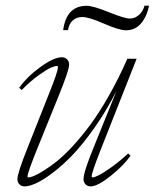

<svg xmlns="http://www.w3.org/2000/svg" viewBox="-20 -647 546 678"><path d="M424.8 -540Q400.9 -540 347.2 -563.5Q293.5 -586.9 271 -586.9Q250.5 -586.9 237.1 -575Q223.6 -563 220.2 -540.5H203.1Q214.4 -626.5 286.1 -626.5Q308.6 -626.5 364.3 -604Q419.9 -581.5 438.5 -581.5Q457 -581.5 471.4 -595Q485.8 -608.4 490.2 -627H506.3Q499 -589.4 478.3 -564.7Q457.5 -540 424.8 -540ZM66.9 11.2Q55.7 11.2 48.6 3.9Q41.5 -3.4 41.5 -14.6Q41.5 -35.2 77.1 -124.5L152.8 -315.4Q184.6 -394.5 184.6 -409.2Q184.6 -414.1 181.2 -414.1Q174.3 -414.1 160.2 -408.2Q146 -402.3 117.2 -381.8Q88.4 -361.3 56.6 -329.1L47.9 -336.9Q75.7 -376.5 123 -410.6Q170.4 -444.8 198.2 -444.8Q209.5 -444.8 216.8 -437.5Q224.1 -430.2 224.1 -418.9Q224.1 -398.9 187 -308.1L112.8 -125Q77.1 -36.6 77.1 -23.9Q77.1 -20.5 81.1 -20.5Q86.9 -20.5 99.6 -25.6Q112.3 -30.8 134 -44.2Q155.8 -57.6 180.9 -77.6Q206.1 -97.7 237.1 -131.3Q268.1 -165 299.1 -206.8Q330.1 -248.5 364.5 -309.1Q398.9 -369.6 429.7 -439.5H462.4L333 -111.8Q303.7 -36.6 303.7 -24.4Q303.7 -20.5 307.1 -20.5Q313.5 -20.5 329.1 -28.3Q344.7 -36.1 373.3 -56.4Q401.9 -76.7 432.6 -105L440.9 -97.2Q417 -62.5 370.6 -25.6Q324.2 11.2 300.3 11.2Q289.1 11.2 282 3.9Q274.9 -3.4 274.9 -14.6Q274.9 -39.1 310.1 -125L391.1 -325.2Q355 -254.4 313.2 -195.3Q271.5 -136.2 235.6 -99.1Q199.7 -62 165.3 -36.1Q130.9 -10.3 106.7 0.5Q82.5 11.2 66.9 11.2Z"/></svg>

Font: Elstob ExtraLight
Style: Italic
Weight: 200
Italic angle: -20°
Designer: Peter S. Baker
Version: Version 1.015